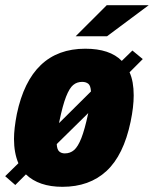

<svg xmlns="http://www.w3.org/2000/svg" viewBox="-44 -710 594 741"><path d="M456 -431Q472 -396 472 -342Q472 -297 460 -240Q433 -111 367 -50Q301 11 197 11Q106 11 56 -37L15 4L-24 -30L27 -80Q10 -120 10 -174Q10 -213 21 -270Q74 -522 285 -522Q380 -522 426 -475L467 -515L507 -482ZM184 -235 307 -357Q306 -379 297 -386.5Q288 -394 273 -394Q253 -394 238.5 -382Q224 -370 211 -337Q198 -304 185 -241ZM297 -274 175 -154Q176 -133 184.5 -125.5Q193 -118 206 -118Q227 -118 242 -131Q257 -144 270 -177Q283 -210 296 -271Q296 -273 297 -274ZM368 -690H530L369 -570H248Z"/></svg>

Font: Decalotype Black Italic
Style: Regular
Weight: 900
Italic angle: -12°
Designer: Alfredo Marco Pradil
Foundry: Alfredo Marco Pradil
Version: Version 1.0